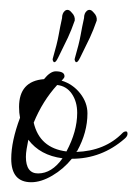

<svg xmlns="http://www.w3.org/2000/svg" viewBox="-20 -355 281 393"><path d="M139 -229Q136 -227 135 -228Q132 -232 133 -235Q142 -266 145 -283Q148 -300 152 -318Q152 -328 158 -333Q165 -338 172 -329Q179 -322 178 -313Q171 -293 164 -278Q157 -263 144 -237Q141 -231 139 -229ZM94 -229Q91 -227 90 -228Q87 -232 88 -235Q97 -266 100 -283Q103 -300 107 -318Q107 -328 113 -333Q120 -338 127 -329Q134 -322 133 -313Q126 -293 119 -278Q112 -263 99 -237Q96 -231 94 -229ZM44 18Q3 18 3 -30Q3 -66 21 -114Q20 -119 19.5 -124.5Q19 -130 19 -136Q19 -189 70 -193Q83 -209 94 -209Q112 -209 112 -199Q112 -196 109 -193L106 -190Q129 -183 144 -164Q159 -145 159 -123Q159 -84 138 -46L136 -44Q195 -46 231 -83Q234 -86 238 -86Q241 -86 241 -81Q241 -76 235 -71Q188 -30 127 -30Q110 -9 87 4.5Q64 18 44 18ZM116 -45Q138 -86 138 -124Q138 -147 127 -163Q116 -179 97 -181Q67 -148 49 -104Q61 -52 116 -45ZM58 0Q86 0 108 -31Q62 -37 38 -69Q36 -59 34.5 -50Q33 -41 33 -34Q33 0 58 0Z"/></svg>

Font: Passions Conflict
Style: Regular
Weight: 400
Designer: Robert E. Leuschke
Foundry: Robert E. Leuschke
Version: Version 1.010; ttfautohint (v1.8.3)